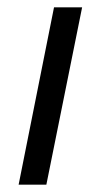

<svg xmlns="http://www.w3.org/2000/svg" viewBox="-20 -506 277 526"><path d="M128 -486H205L107 0H31Z"/></svg>

Font: mr_Source Sans Pro
Style: Italic
Weight: 400
Italic angle: -11°
Designer: Paul D. Hunt
Foundry: Adobe Systems Incorporated
Version: Version 1.036;July 10, 2024;FontCreator 11.5.0.2430 64-bit